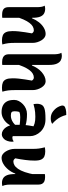

<svg xmlns="http://www.w3.org/2000/svg" viewBox="769 -1621 862 2440"><g transform="rotate(90 1200.0 -401.0)"><path d="M545 0Q531 3 519 4Q507 5 493 5Q455 5 428.5 -6Q402 -17 388.5 -46.5Q375 -76 375 -129Q375 -168 379 -207.5Q383 -247 389.5 -288.5Q396 -330 404 -376Q396 -388 386.5 -394Q377 -400 365 -400Q341 -400 317.5 -387Q294 -374 271.5 -345Q249 -316 227.5 -268Q206 -220 186 -149V-376H212Q232 -426 263 -465Q294 -504 333 -527Q372 -550 413 -550Q437 -550 457 -535.5Q477 -521 492 -497Q507 -473 516 -444Q525 -415 525 -386Q525 -348 525 -309Q525 -270 525 -231.5Q525 -193 525 -154Q525 -108 529 -75Q533 -42 545 0ZM206 1Q199 2 192.5 2.5Q186 3 180 3Q174 3 167 3Q140 3 121 -2.5Q102 -8 91 -19Q80 -30 75.5 -45Q71 -60 71 -79Q71 -129 71 -175.5Q71 -222 71 -266.5Q71 -311 71 -354.5Q71 -398 71 -441Q71 -468 67 -494Q63 -520 52 -538Q60 -540 66.5 -541Q73 -542 80 -543Q87 -544 93 -544Q126 -544 152 -529.5Q178 -515 192 -480Q206 -445 206 -382Q206 -317 206 -249.5Q206 -182 206 -118.5Q206 -55 206 1Z M768 3Q732 3 710 -8Q688 -19 679 -37Q670 -55 670 -75Q670 -159 670 -230.5Q670 -302 670 -368.5Q670 -435 670 -504.5Q670 -574 670 -653Q670 -679 666 -705.5Q662 -732 651 -750Q659 -752 665.5 -753Q672 -754 679 -755Q686 -756 692 -756Q722 -756 748 -741.5Q774 -727 789.5 -691.5Q805 -656 805 -594Q805 -517 805 -442.5Q805 -368 805 -295Q805 -222 805 -148.5Q805 -75 805 1Q798 2 792 2.5Q786 3 780.5 3Q775 3 768 3ZM786 -149V-376H812Q827 -413 848.5 -445Q870 -477 896.5 -500Q923 -523 952.5 -536.5Q982 -550 1013 -550Q1037 -550 1057 -535.5Q1077 -521 1092 -497Q1107 -473 1116 -444Q1125 -415 1125 -386Q1125 -348 1125 -309Q1125 -270 1125 -231.5Q1125 -193 1125 -154Q1125 -108 1129 -75Q1133 -42 1145 0Q1131 3 1119 4Q1107 5 1093 5Q1055 5 1028.5 -6Q1002 -17 988.5 -46.5Q975 -76 975 -129Q975 -168 979 -207.5Q983 -247 989.5 -288.5Q996 -330 1004 -376Q996 -388 986.5 -394Q977 -400 965 -400Q941 -400 917.5 -387Q894 -374 871.5 -345Q849 -316 827.5 -268Q806 -220 786 -149Z M1710 -354Q1710 -332 1710 -310Q1710 -288 1710 -266.5Q1710 -245 1710 -223Q1710 -201 1710 -179Q1710 -167 1710 -155.5Q1710 -144 1710 -132Q1714 -130 1720 -128.5Q1726 -127 1730 -127Q1741 -127 1752 -130.5Q1763 -134 1773 -142H1779Q1780 -136 1780.5 -131.5Q1781 -127 1781 -120Q1781 -92 1771.5 -64.5Q1762 -37 1747 -22Q1731 -6 1716 0.5Q1701 7 1686 7Q1660 7 1637.5 -7.5Q1615 -22 1599.5 -44.5Q1584 -67 1575 -94Q1566 -121 1566 -145Q1566 -168 1566 -190.5Q1566 -213 1566 -233Q1566 -257 1568 -282Q1570 -307 1574.5 -335Q1579 -363 1585 -396Q1566 -405 1547.5 -410Q1529 -415 1508.5 -417Q1488 -419 1463 -419Q1433 -419 1408 -416.5Q1383 -414 1359 -409.5Q1335 -405 1309 -397H1303Q1302 -406 1300.5 -417.5Q1299 -429 1299 -441Q1299 -462 1305 -482Q1311 -502 1324 -515Q1336 -526 1356 -533.5Q1376 -541 1410 -544.5Q1444 -548 1495 -548Q1547 -548 1586.5 -531Q1626 -514 1653.5 -485Q1681 -456 1695.5 -422Q1710 -388 1710 -354ZM1394 -155Q1394 -128 1405.5 -118Q1417 -108 1450 -108Q1471 -108 1493 -115Q1515 -122 1537 -137Q1559 -152 1579 -177L1585 -96H1570Q1557 -70 1532.5 -45.5Q1508 -21 1475 -5.5Q1442 10 1404 10Q1355 10 1320.5 -7.5Q1286 -25 1268 -59.5Q1250 -94 1250 -147V-154Q1250 -182 1264.5 -209.5Q1279 -237 1303.5 -261Q1328 -285 1360.5 -299Q1393 -313 1428 -313Q1471 -313 1507.5 -308.5Q1544 -304 1571 -295.5Q1598 -287 1609 -276Q1615 -271 1620 -262Q1625 -253 1628 -240Q1631 -227 1631 -208Q1604 -215 1575.5 -219Q1547 -223 1520 -225Q1493 -227 1469 -227Q1448 -227 1432 -224.5Q1416 -222 1402 -215Q1398 -200 1396 -186.5Q1394 -173 1394 -157ZM1441 -812Q1451 -774 1465.5 -744Q1480 -714 1501.5 -687.5Q1523 -661 1554 -633Q1539 -624 1522.5 -619.5Q1506 -615 1486 -615Q1462 -615 1443.5 -620Q1425 -625 1407 -636Q1389 -648 1372 -664.5Q1355 -681 1342.5 -702.5Q1330 -724 1323 -749Q1319 -763 1323 -776Q1327 -789 1341 -796Q1353 -802 1368 -805.5Q1383 -809 1401.5 -811Q1420 -813 1441 -812Z M1904 -545Q1942 -545 1968 -533.5Q1994 -522 2007.5 -493.5Q2021 -465 2021 -411Q2021 -381 2019 -352Q2017 -323 2013 -292.5Q2009 -262 2004 -230.5Q1999 -199 1992 -164Q2001 -152 2010.5 -146Q2020 -140 2032 -140Q2056 -140 2079.5 -153.5Q2103 -167 2125.5 -199Q2148 -231 2167 -286Q2186 -341 2201 -424V-164H2186Q2167 -114 2135 -75Q2103 -36 2064 -13Q2025 10 1983 10Q1960 10 1940 -4.5Q1920 -19 1905 -43Q1890 -67 1881 -96Q1872 -125 1872 -154Q1872 -193 1872 -231.5Q1872 -270 1872 -309Q1872 -348 1872 -386Q1872 -432 1867.5 -464.5Q1863 -497 1852 -540Q1865 -542 1877 -543.5Q1889 -545 1904 -545ZM2230 -543Q2266 -543 2287 -532.5Q2308 -522 2317 -503Q2326 -484 2326 -457Q2326 -392 2326 -331Q2326 -270 2326 -213Q2326 -156 2326 -99Q2326 -81 2327.5 -63Q2329 -45 2333.5 -28.5Q2338 -12 2344 0Q2338 1 2331 2.5Q2324 4 2317.5 4.5Q2311 5 2304 5Q2271 5 2245.5 -10Q2220 -25 2206 -60.5Q2192 -96 2192 -158Q2192 -224 2192 -290.5Q2192 -357 2192 -420.5Q2192 -484 2192 -540Q2200 -542 2206 -542Q2212 -542 2217.5 -542.5Q2223 -543 2230 -543Z"/></g></svg>

Font: Recursive Casual
Style: Bold
Weight: 700
Version: Version 1.085